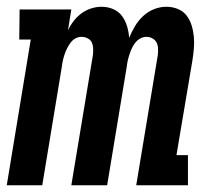

<svg xmlns="http://www.w3.org/2000/svg" viewBox="-20 -548 640 568"><path d="M0 0 71 -431H37L38 -520H191L181 -458Q188 -473 198 -486Q208 -499 221 -508.5Q234 -518 249.5 -523Q265 -528 280 -528Q299 -528 315 -521Q331 -514 341 -500.5Q351 -487 356 -470Q361 -453 362 -436Q369 -453 379 -470Q389 -487 403.5 -500.5Q418 -514 436 -521Q454 -528 472 -528Q490 -528 506 -521.5Q522 -515 532 -502Q542 -489 547 -472.5Q552 -456 553.5 -439Q555 -422 553.5 -404Q552 -386 549 -368L502 -89H536V0H383L447 -386Q448 -396 447.5 -405.5Q447 -415 443 -422.5Q439 -430 431 -434.5Q423 -439 413 -439Q404 -439 395.5 -434.5Q387 -430 380.5 -422Q374 -414 370 -405Q366 -396 363 -387Q360 -378 358 -369Q356 -360 355 -351L297 0H191L255 -386Q256 -396 255.5 -405.5Q255 -415 251.5 -422.5Q248 -430 239.5 -434.5Q231 -439 221 -439Q212 -439 203.5 -434.5Q195 -430 189 -422Q183 -414 178.5 -405Q174 -396 171 -387Q168 -378 166 -369Q164 -360 163 -351L105 0Z"/></svg>

Font: Iosevka HT Extended
Style: Bold Italic
Weight: 700
Width: 7
Italic angle: -9°
Monospace: yes
Designer: Belleve Invis
Foundry: Belleve Invis
Version: Version 32.3.0; ttfautohint (v1.8.4)